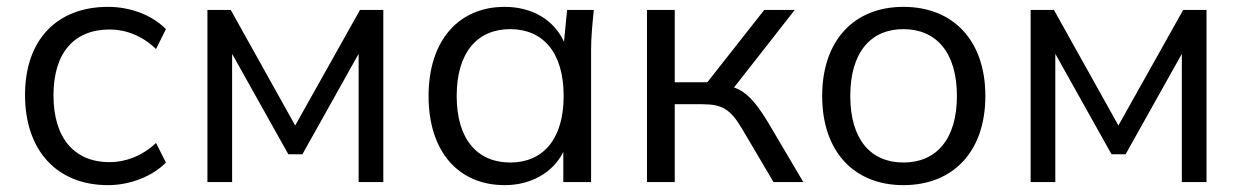

<svg xmlns="http://www.w3.org/2000/svg" viewBox="-20 -531 3618 560"><path d="M295 9C357 9 423 -15 464 -57L435 -114C394 -75 344 -58 300 -58C197 -58 136 -128 136 -253C136 -378 197 -445 300 -445C346 -445 395 -427 435 -388L464 -446C424 -487 360 -511 295 -511C148 -511 53 -417 53 -254C53 -91 147 9 295 9Z M585 0H657V-374L821 -81H862L1026 -374V0H1098V-502H1030L841 -165L653 -502H585Z M1452 9C1528 9 1593 -27 1623 -88V0H1704V-386C1704 -423 1708 -463 1712 -502H1634L1625 -409C1596 -473 1532 -511 1452 -511C1318 -511 1230 -413 1230 -251C1230 -89 1317 9 1452 9ZM1468 -57C1373 -57 1312 -124 1312 -251C1312 -379 1373 -446 1468 -446C1563 -446 1624 -379 1624 -251C1624 -124 1563 -57 1468 -57Z M1867 0H1948V-227H2028C2086 -227 2110 -213 2144 -156L2236 0H2323L2219 -176C2183 -235 2157 -263 2121 -276L2298 -502H2209L2043 -291H1948V-502H1867Z M2615 9C2761 9 2854 -90 2854 -251C2854 -412 2761 -511 2615 -511C2470 -511 2378 -412 2378 -251C2378 -90 2470 9 2615 9ZM2615 -57C2520 -57 2460 -124 2460 -251C2460 -379 2520 -446 2615 -446C2710 -446 2771 -379 2771 -251C2771 -124 2710 -57 2615 -57Z M2986 0H3058V-374L3222 -81H3263L3427 -374V0H3499V-502H3431L3242 -165L3054 -502H2986Z"/></svg>

Font: Poppy and Pepper
Style: Regular
Weight: 400
Designer: Thy Ha
Foundry: Thy Ha
Version: Version 0.001;Glyphs 3.2 (3227)